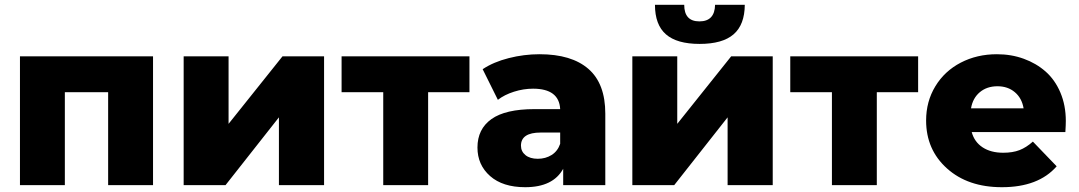

<svg xmlns="http://www.w3.org/2000/svg" viewBox="-20 -779 4542 808"><path d="M64 0V-542H624V0H435.1V-391.1H252.9V0Z M752.9 0V-542H941.9V-257.8L1168.9 -542H1343.8V0H1153.8V-285.2L929.2 0Z M1592.8 0V-391.1H1417.5V-542H1955.6V-391.1H1781.7V0Z M2350.1 0V-68.8Q2307.6 8.8 2190.4 8.8Q2095.7 8.8 2042.5 -38.1Q1989.3 -85 1989.3 -158.2Q1989.3 -235.8 2048.1 -277.8Q2106.9 -319.8 2229.5 -319.8H2337.4Q2333 -405.8 2223.1 -405.8Q2183.1 -405.8 2143.1 -393.1Q2103 -380.4 2075.2 -358.9L2011.2 -487.8Q2056.6 -518.1 2120.8 -534.4Q2185.1 -550.8 2250.5 -550.8Q2385.3 -550.8 2456.3 -489Q2527.3 -427.2 2527.3 -300.8V0ZM2337.4 -173.8V-221.2H2255.4Q2172.4 -221.2 2172.4 -166Q2172.4 -141.6 2191.4 -126.2Q2210.4 -110.8 2243.2 -110.8Q2275.9 -110.8 2301.3 -126.7Q2326.7 -142.6 2337.4 -173.8Z M2641.1 0V-542H2830.1V-257.8L3057.1 -542H3231.9V0H3042V-285.2L2817.4 0ZM2924.3 -594.2Q2828.6 -594.2 2782.5 -634.5Q2736.3 -674.8 2736.3 -758.8H2859.4Q2859.4 -689 2923.3 -689Q2987.8 -689 2989.3 -758.8H3114.3Q3113.8 -674.8 3067.1 -634.5Q3020.5 -594.2 2924.3 -594.2Z M3481 0V-391.1H3305.7V-542H3843.8V-391.1H3669.9V0Z M4196.3 8.8Q4053.2 8.8 3965.3 -70.1Q3877.4 -148.9 3877.4 -272Q3877.4 -352.1 3916.3 -416Q3955.1 -480 4023.2 -515.4Q4091.3 -550.8 4175.3 -550.8Q4235.8 -550.8 4288.3 -531.7Q4340.8 -512.7 4380.4 -477.8Q4419.9 -442.9 4442.6 -389.2Q4465.3 -335.4 4465.3 -270Q4465.3 -253.4 4463.4 -223.1H4069.3Q4080.6 -181.6 4115.2 -158.9Q4149.9 -136.2 4201.7 -136.2Q4241.7 -136.2 4270.3 -147.2Q4298.8 -158.2 4326.7 -183.1L4426.8 -79.1Q4350.1 8.8 4196.3 8.8ZM4066.4 -323.2H4287.6Q4280.3 -366.2 4250.7 -391.1Q4221.2 -416 4177.7 -416Q4133.3 -416 4103.5 -391.1Q4073.7 -366.2 4066.4 -323.2Z"/></svg>

Font: Montserrat ExtraBold
Style: Regular
Weight: 800
Designer: Julieta Ulanovsky
Foundry: Julieta Ulanovsky
Version: Version 9.000